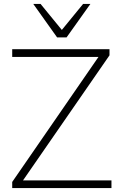

<svg xmlns="http://www.w3.org/2000/svg" viewBox="-20 -955 625 975"><path d="M42 0V-31L496 -689V-666H42V-705H536V-674L81 -16V-39H546V0ZM270 -765 149 -935H186L294 -803L402 -935H439L318 -765Z"/></svg>

Font: Mulish ExtraLight ExtraLight
Style: Regular
Weight: 250
Version: Version 3.603